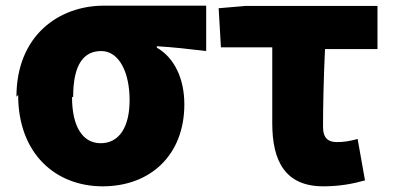

<svg xmlns="http://www.w3.org/2000/svg" viewBox="-20 -590 1390 677"><path d="M44 -255C44 -47 177 67 342 67C511 67 630 -44 630 -222C630 -314 594 -387 533 -422V-427C597 -423 639 -418 707 -410V-570H346C188 -570 38 -465 38 -249ZM238 -249C238 -364 276 -410 337 -410C401 -410 437 -333 437 -237C437 -140 399 -85 335 -85C272 -85 234 -143 234 -247Z M759 -423H940V-155C940 -23 985 67 1120 67C1177 67 1225 58 1267 46L1241 -100C1212 -92 1192 -89 1168 -89C1139 -89 1119 -101 1119 -143C1119 -211 1121 -313 1126 -417H1311V-569H845L751 -561Z"/></svg>

Font: GenEiGothic-pro-Heavy
Style: Bold
Weight: 900
Designer: Ryoko NISHIZUKA (kana & ideographs); Paul D. Hunt (Latin, Greek & Cyrillic); Wenlong ZHANG (bopomofo); Sandoll Communica
Foundry: Adobe Systems Incorporated; o_tamon
Version: Version 1.000.140830